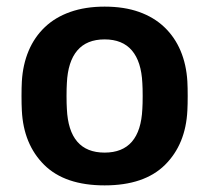

<svg xmlns="http://www.w3.org/2000/svg" viewBox="-20 -550 632 580"><path d="M296 10Q176 10 113.5 -52Q51 -114 46 -216Q45 -234 45 -260Q45 -286 46 -304Q49 -355 66.5 -396.5Q84 -438 115.5 -468Q147 -498 192.5 -514Q238 -530 296 -530Q355 -530 400 -514Q445 -498 476.5 -468Q508 -438 525.5 -396.5Q543 -355 546 -304Q547 -286 547 -260Q547 -234 546 -216Q541 -114 478.5 -52Q416 10 296 10ZM296 -89Q404 -89 410 -221Q411 -236 411 -260Q411 -284 410 -299Q407 -364 378.5 -397.5Q350 -431 296 -431Q242 -431 213.5 -397.5Q185 -364 182 -299Q181 -284 181 -260Q181 -236 182 -221Q188 -89 296 -89Z"/></svg>

Font: Fz Rubik Med
Style: Regular
Weight: 500
Designer: Hubert and Fischer
Foundry: Hubert and Fischer
Version: Vit hóa bi FontZin.com